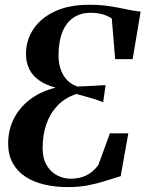

<svg xmlns="http://www.w3.org/2000/svg" viewBox="-20 -772 608 802"><path d="M263 9.5Q210.5 9.5 165 -1.2Q119.5 -12 85.8 -34.2Q52 -56.5 33 -91Q14 -125.5 14 -172.5Q14 -227 36.5 -273.5Q59 -320 103.2 -354.8Q147.5 -389.5 212.5 -406Q172 -416.5 144.2 -435.8Q116.5 -455 102.5 -483Q88.5 -511 88.5 -546Q88.5 -604 119.5 -650.5Q150.5 -697 209.2 -724.5Q268 -752 352 -752Q401 -752 438 -746.2Q475 -740.5 506 -733.5Q537 -726.5 567.5 -723.5L534 -525H461L447 -694.5Q430.5 -706 408.8 -712.2Q387 -718.5 358.5 -718.5Q317 -718.5 287 -698.5Q257 -678.5 240.8 -638.8Q224.5 -599 224.5 -539.5Q224.5 -493 244.5 -458.5Q264.5 -424 304 -410.5Q328 -411 359 -413Q390 -415 421 -416.5L411 -345Q380 -357.5 350.5 -365.2Q321 -373 299 -379.5Q252 -364 220.8 -331.5Q189.5 -299 173.8 -253.8Q158 -208.5 158 -154Q158 -120 168.2 -95.8Q178.5 -71.5 195.5 -56Q212.5 -40.5 233.5 -33Q254.5 -25.5 275 -25.5Q313 -25.5 341.5 -39.8Q370 -54 391 -83L439 -215H516L484 -36Q451 -26.5 418 -15.8Q385 -5 347.5 2.2Q310 9.5 263 9.5Z"/></svg>

Font: Merriweather 120pt SemiBold
Style: Italic
Weight: 600
Italic angle: -7.8°
Version: Version 2.101